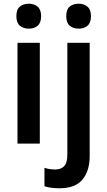

<svg xmlns="http://www.w3.org/2000/svg" viewBox="-20 -823 577 1032"><path d="M135 -803Q164 -803 182.5 -787Q201 -771 201 -736Q201 -701 182.5 -685Q164 -669 135 -669Q105 -669 86.5 -685Q68 -701 68 -736Q68 -772 86.5 -787.5Q105 -803 135 -803ZM194 -593V-51H74V-593ZM336 -736Q336 -772 354.5 -787.5Q373 -803 403 -803Q432 -803 450.5 -787Q469 -771 469 -736Q469 -701 450.5 -685Q432 -669 403 -669Q373 -669 354.5 -685Q336 -701 336 -736ZM300 189Q252 189 219 178V79Q234 84 248 86Q262 88 278 88Q307 88 324.5 70.5Q342 53 342 7V-593H462V16Q462 96 423 142.5Q384 189 300 189Z"/></svg>

Font: Noto Sans Tamil UI SemiCondensed SemiBold
Style: Regular
Weight: 600
Width: 4
Designer: Jelle Bosma - Monotype Design Team
Foundry: Monotype Imaging Inc.
Version: Version 2.004; ttfautohint (v1.8.4.7-5d5b)